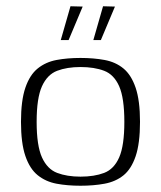

<svg xmlns="http://www.w3.org/2000/svg" viewBox="-20 -588 514 613"><path d="M237 5Q195 5 160.5 -1.5Q126 -8 100.5 -28.5Q75 -49 61 -90Q47 -131 47 -199Q47 -267 61 -308Q75 -349 100.5 -369.5Q126 -390 160.5 -396.5Q195 -403 237 -403Q279 -403 314 -396.5Q349 -390 374 -369.5Q399 -349 413 -308Q427 -267 427 -199Q427 -130 413 -89Q399 -48 374 -28Q349 -8 314 -1.5Q279 5 237 5ZM237 -24Q281 -24 312.5 -36Q344 -48 360.5 -85.5Q377 -123 377 -199Q377 -275 360.5 -312.5Q344 -350 312.5 -362Q281 -374 237 -374Q194 -374 162.5 -362Q131 -350 114 -312.5Q97 -275 97 -199Q97 -123 114 -85.5Q131 -48 162.5 -36Q194 -24 237 -24ZM278 -460 309 -568 347 -567 302 -460ZM174 -460 205 -568 244 -567 199 -460Z"/></svg>

Font: Genos Light
Style: Regular
Weight: 300
Designer: Robert E. Leuschke
Foundry: Robert E. Leuschke
Version: Version 1.010